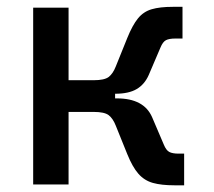

<svg xmlns="http://www.w3.org/2000/svg" viewBox="-20 -540 626 562"><path d="M77.1 0V-517.6H180.7V-305.2H254.4Q285.6 -305.2 298.1 -314.7Q310.5 -324.2 318.8 -345.2L352.5 -428.7Q367.7 -466.3 383.8 -486.1Q399.9 -505.9 423.8 -512.9Q447.8 -520 485.8 -520H514.2V-427.2H493.2Q475.1 -427.2 465.8 -422.4Q456.5 -417.5 449.7 -400.9L415.5 -320.8Q403.3 -293 380.1 -279.3Q356.9 -265.6 317.4 -265.6H316.9V-252H322.3Q401.4 -252 425.3 -196.8L459.5 -116.7Q466.3 -100.1 475.6 -95.2Q484.9 -90.3 502.9 -90.3H519V2.4H490.7Q452.6 2.4 427.5 -4.6Q402.3 -11.7 385 -31.5Q367.7 -51.3 352.5 -88.9L318.8 -172.4Q310.5 -193.4 298.1 -202.9Q285.6 -212.4 254.4 -212.4H180.7V0Z"/></svg>

Font: CaskaydiaCove NFP
Style: Regular
Weight: 400
Designer: Aaron Bell
Foundry: Saja Typeworks
Version: Version 2111.001; VTT 6.35;Nerd Fonts 3.1.1